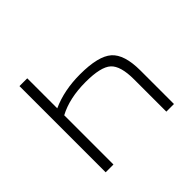

<svg xmlns="http://www.w3.org/2000/svg" viewBox="-130 -669 819 819"><g transform="rotate(-45 279.0 -260.0)"><path d="M125 0H78V-520H125V-339Q200 -373 296 -373Q406 -373 448 -336Q490 -299 490 -202V0H444V-195Q444 -276 412.5 -304.5Q381 -333 290 -333Q192 -333 125 -297Z"/></g></svg>

Font: M PLUS 1p Light
Style: Regular
Weight: 300
Version: Version 1.061